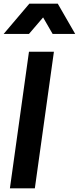

<svg xmlns="http://www.w3.org/2000/svg" viewBox="-20 -1027 430 1047"><path d="M34 0H170L274 -745H138ZM0 -842H138L215 -932L267 -842H390L295 -1007H140Z"/></svg>

Font: Mluvka Bold
Style: Italic
Weight: 700
Italic angle: -8°
Designer: Modified by Jiří Krblich, Original typeface by Gumpita Rahayu
Foundry: Gumpita Rahayu & Jiří Krblich
Version: Version 2.000;Glyphs 3.1.1 (3134)